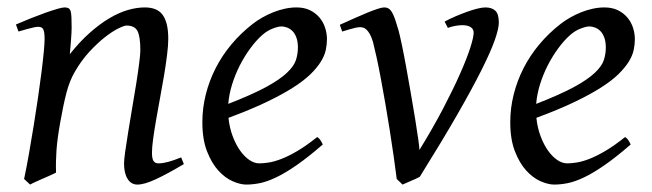

<svg xmlns="http://www.w3.org/2000/svg" viewBox="-20 -477 1756 517"><path d="M475.1 -35.2Q430.7 -8.8 399.7 5.6Q368.7 20 350.1 20Q333 20 323.5 4.6Q314 -10.7 314 -37.1Q314 -45.9 317.1 -68.6Q320.3 -91.3 325.2 -121.6Q330.1 -151.9 335.9 -186Q341.8 -220.2 346.7 -251Q351.6 -281.7 354.7 -306.2Q357.9 -330.6 357.9 -341.8Q357.9 -378.9 350.1 -393.6Q342.3 -408.2 320.8 -408.2Q314.5 -408.2 298.6 -400.4Q282.7 -392.6 262.7 -377Q242.7 -361.3 220.9 -337.9Q199.2 -314.5 181.2 -283.2Q167.5 -259.8 158.9 -227.1Q150.4 -194.3 142.1 -147Q134.3 -103.5 132.1 -72.3Q129.9 -41 130.9 -12.2Q124.5 -8.8 115 -4.6Q105.5 -0.5 95.5 3.9Q85.4 8.3 76.2 12.5Q66.9 16.6 61 20L44.9 4.9Q51.8 -27.3 58.3 -64.9Q64.9 -102.5 71 -140.4Q77.1 -178.2 82.5 -215.1Q87.9 -252 91.8 -283Q95.7 -314 97.9 -337.4Q100.1 -360.8 100.1 -372.1Q100.1 -383.3 98.9 -389.9Q97.7 -396.5 95.5 -399.7Q93.3 -402.8 89.8 -403.8Q86.4 -404.8 82 -404.8Q77.6 -404.8 69.1 -402.8Q60.5 -400.9 51.8 -398.4Q41.5 -395.5 29.8 -392.1L22.9 -411.1Q43.5 -419.9 64.2 -428.2Q85 -436.5 103 -442.9Q121.1 -449.2 134.5 -453.1Q147.9 -457 153.8 -457Q160.6 -457 164.6 -454.8Q168.5 -452.6 170.2 -446.8Q171.9 -440.9 172.4 -430.2Q172.9 -419.4 172.9 -401.9Q172.9 -396.5 172.4 -387.2Q171.9 -377.9 171.1 -367.4Q170.4 -356.9 169.4 -346.9Q168.5 -336.9 168 -331.1Q194.3 -364.3 221.2 -388.2Q248 -412.1 273.9 -427.5Q299.8 -442.9 324 -450Q348.1 -457 370.1 -457Q385.3 -457 397.2 -452.6Q409.2 -448.2 417 -438.2Q424.8 -428.2 429 -411.9Q433.1 -395.5 433.1 -372.1Q433.1 -355 429.9 -329.6Q426.8 -304.2 421.9 -274.7Q417 -245.1 411.1 -213.9Q405.3 -182.6 400.4 -154.3Q395.5 -126 392.3 -102.8Q389.2 -79.6 389.2 -65.9Q389.2 -49.3 393.6 -43.2Q397.9 -37.1 406.7 -37.1Q418 -37.1 432.6 -41Q447.3 -44.9 467.8 -53.2Z M685.1 -381.8Q668.9 -367.2 653.6 -346.2Q638.2 -325.2 625.7 -300.8Q613.3 -276.4 605 -249.8Q596.7 -223.1 594.7 -197.3Q658.7 -222.2 696 -242.4Q733.4 -262.7 752.4 -280.8Q771.5 -298.8 776.9 -315.4Q782.2 -332 782.2 -349.1Q782.2 -364.3 778.3 -375.2Q774.4 -386.2 768.1 -392.8Q761.7 -399.4 753.7 -402.6Q745.6 -405.8 737.3 -405.8Q729.5 -405.8 714.4 -400.1Q699.2 -394.5 685.1 -381.8ZM860.4 -371.1Q860.4 -357.4 857.2 -342.3Q854 -327.1 844 -311Q834 -294.9 816.2 -277.3Q798.3 -259.8 768.8 -241Q739.3 -222.2 696.8 -201.9Q654.3 -181.6 595.2 -159.7Q598.1 -132.3 606.7 -109.9Q615.2 -87.4 626.7 -71.3Q638.2 -55.2 651.6 -46.1Q665 -37.1 678.2 -37.1Q688.5 -37.1 703.1 -39.3Q717.8 -41.5 737.1 -48.8Q756.3 -56.2 780.5 -70.3Q804.7 -84.5 834 -107.9Q839.4 -105 843.5 -98.4Q847.7 -91.8 849.1 -87.9Q809.1 -53.2 778.3 -32Q747.6 -10.7 723.4 0.7Q699.2 12.2 679.9 16.1Q660.6 20 643.1 20Q627 20 606.4 11Q585.9 2 567.9 -17.8Q549.8 -37.6 537.4 -69.6Q524.9 -101.6 524.9 -147.9Q524.9 -186 534.2 -222.9Q543.5 -259.8 560.8 -293.7Q578.1 -327.6 603.5 -357.9Q628.9 -388.2 661.1 -413.1Q672.4 -421.9 686.5 -429.9Q700.7 -438 716.1 -444.1Q731.4 -450.2 747.3 -453.6Q763.2 -457 778.3 -457Q799.3 -457 814.7 -449.5Q830.1 -441.9 840.3 -429.7Q850.6 -417.5 855.5 -402.1Q860.4 -386.7 860.4 -371.1Z M1323.2 -416Q1323.2 -400.4 1312.5 -369.6Q1301.8 -338.9 1276.9 -289.1Q1252 -239.3 1211.2 -168.2Q1170.4 -97.2 1110.4 -1Q1106 1.5 1100.1 4.2Q1094.2 6.8 1087.9 9.5Q1081.5 12.2 1075.2 15.1Q1068.8 18.1 1064 20L1048.3 4.9Q1044.9 -22.5 1040 -56.4Q1035.2 -90.3 1029.5 -126.2Q1023.9 -162.1 1017.6 -198.2Q1011.2 -234.4 1005.4 -266.1Q999.5 -297.9 993.9 -323.2Q988.3 -348.6 984.4 -363.8Q980.5 -377 976.1 -384.8Q971.7 -392.6 967 -397Q962.4 -401.4 958 -402.6Q953.6 -403.8 949.2 -403.8Q944.3 -403.8 936.5 -402.1Q928.7 -400.4 920.9 -397.9Q912.1 -395.5 901.4 -392.1L895 -410.2Q915.5 -419.4 934.6 -428Q953.6 -436.5 969.2 -442.9Q984.9 -449.2 996.6 -453.1Q1008.3 -457 1014.2 -457Q1021.5 -457 1026.6 -453.9Q1031.7 -450.7 1035.9 -443.4Q1040 -436 1044.2 -424.1Q1048.3 -412.1 1053.2 -395Q1056.6 -382.3 1062.3 -355.5Q1067.9 -328.6 1074 -294.9Q1080.1 -261.2 1086.4 -224.9Q1092.8 -188.5 1097.9 -156.7Q1103 -125 1106.2 -102.3Q1109.4 -79.6 1109.4 -73.2Q1145.5 -131.8 1172.9 -184.1Q1200.2 -236.3 1218.5 -277.6Q1236.8 -318.8 1246.1 -347.7Q1255.4 -376.5 1255.4 -389.2Q1255.4 -398.9 1247.1 -404.1Q1238.8 -409.2 1225.1 -409.2Q1216.8 -409.2 1206.8 -407.5Q1196.8 -405.8 1186 -401.9L1177.2 -418.9Q1190.9 -426.3 1206.8 -433.1Q1222.7 -439.9 1237.8 -445.3Q1252.9 -450.7 1265.9 -453.9Q1278.8 -457 1287.1 -457Q1304.2 -457 1313.7 -448.2Q1323.2 -439.5 1323.2 -416Z M1514.2 -381.8Q1498 -367.2 1482.7 -346.2Q1467.3 -325.2 1454.8 -300.8Q1442.4 -276.4 1434.1 -249.8Q1425.8 -223.1 1423.8 -197.3Q1487.8 -222.2 1525.1 -242.4Q1562.5 -262.7 1581.5 -280.8Q1600.6 -298.8 1606 -315.4Q1611.3 -332 1611.3 -349.1Q1611.3 -364.3 1607.4 -375.2Q1603.5 -386.2 1597.2 -392.8Q1590.8 -399.4 1582.8 -402.6Q1574.7 -405.8 1566.4 -405.8Q1558.6 -405.8 1543.5 -400.1Q1528.3 -394.5 1514.2 -381.8ZM1689.5 -371.1Q1689.5 -357.4 1686.3 -342.3Q1683.1 -327.1 1673.1 -311Q1663.1 -294.9 1645.3 -277.3Q1627.4 -259.8 1597.9 -241Q1568.4 -222.2 1525.9 -201.9Q1483.4 -181.6 1424.3 -159.7Q1427.2 -132.3 1435.8 -109.9Q1444.3 -87.4 1455.8 -71.3Q1467.3 -55.2 1480.7 -46.1Q1494.1 -37.1 1507.3 -37.1Q1517.6 -37.1 1532.2 -39.3Q1546.9 -41.5 1566.2 -48.8Q1585.4 -56.2 1609.6 -70.3Q1633.8 -84.5 1663.1 -107.9Q1668.5 -105 1672.6 -98.4Q1676.8 -91.8 1678.2 -87.9Q1638.2 -53.2 1607.4 -32Q1576.7 -10.7 1552.5 0.7Q1528.3 12.2 1509 16.1Q1489.7 20 1472.2 20Q1456.1 20 1435.5 11Q1415 2 1397 -17.8Q1378.9 -37.6 1366.5 -69.6Q1354 -101.6 1354 -147.9Q1354 -186 1363.3 -222.9Q1372.6 -259.8 1389.9 -293.7Q1407.2 -327.6 1432.6 -357.9Q1458 -388.2 1490.2 -413.1Q1501.5 -421.9 1515.6 -429.9Q1529.8 -438 1545.2 -444.1Q1560.5 -450.2 1576.4 -453.6Q1592.3 -457 1607.4 -457Q1628.4 -457 1643.8 -449.5Q1659.2 -441.9 1669.4 -429.7Q1679.7 -417.5 1684.6 -402.1Q1689.5 -386.7 1689.5 -371.1Z"/></svg>

Font: Gentium Plus Am
Style: Italic
Weight: 400
Italic angle: -8°
Designer: J. Victor Gaultney, Annie Olsen, Iska Routamaa, Becca Hirsbrunner
Foundry: SIL International
Version: Version 5.000